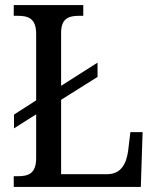

<svg xmlns="http://www.w3.org/2000/svg" viewBox="-20 -734 618 754"><path d="M34 0H533L540 -215H492L483 -140C476 -92 456 -50 401 -50H220V-342L363 -432V-488L220 -397V-605C220 -663 251 -672 293 -672H307V-714H34V-672H48C90 -672 122 -663 122 -601V-340L35 -284V-230L122 -285V-113C122 -51 90 -42 50 -42H34Z"/></svg>

Font: Noto Serif Sinhala SemiCondensed
Style: Regular
Weight: 400
Width: 4
Designer: Jelle Bosma - Monotype Design Team
Foundry: Monotype Imaging Inc.
Version: Version 2.007